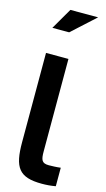

<svg xmlns="http://www.w3.org/2000/svg" viewBox="-147 -1027 599 1083"><g transform="rotate(15 152.0 -485.5)"><path d="M230 -102C189 -102 182 -120 182 -170V-710H51V-189C51 -42 84 9 219 9C245 9 272 7 299 2V-106C277 -103 244 -102 230 -102ZM49 -856H147L283 -980H121Z"/></g></svg>

Font: LT Wave Alt Bold
Style: Regular
Weight: 700
Designer: Daniel Lyons
Version: Version 2.5 (Glyphs App)